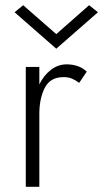

<svg xmlns="http://www.w3.org/2000/svg" viewBox="-20 -717 396 737"><path d="M196 -586 322 -697 356 -670 196 -530 36 -670 69 -697ZM131 -460V-393Q148 -428 175.5 -449Q203 -470 236 -470Q258 -470 277.5 -463.5Q297 -457 313 -442L284 -399Q269 -410 255.5 -415.5Q242 -421 224 -421Q173 -421 152 -380Q131 -339 131 -280V0H79V-460Z"/></svg>

Font: Jost* Light
Style: Regular
Weight: 300
Version: Version 3.7